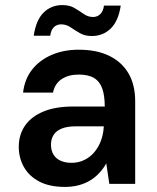

<svg xmlns="http://www.w3.org/2000/svg" viewBox="-20 -725 619 757"><path d="M236 12Q175 12 134.5 -9.5Q94 -31 74 -67Q54 -103 54 -146Q54 -194 78.5 -229.5Q103 -265 150.5 -285Q198 -305 268 -305H393Q393 -347 383.5 -375Q374 -403 351.5 -417Q329 -431 290 -431Q250 -431 223 -413Q196 -395 189 -360H71Q77 -413 106.5 -450.5Q136 -488 183.5 -508.5Q231 -529 290 -529Q362 -529 411.5 -504.5Q461 -480 487 -435Q513 -390 513 -326V0H411L399 -81Q388 -61 372.5 -44Q357 -27 337 -14.5Q317 -2 291.5 5Q266 12 236 12ZM262 -83Q289 -83 312 -94Q335 -105 351.5 -124.5Q368 -144 377.5 -169Q387 -194 389 -223V-227H280Q245 -227 223 -218Q201 -209 191 -192.5Q181 -176 181 -155Q181 -132 190.5 -116Q200 -100 218.5 -91.5Q237 -83 262 -83ZM342 -583Q314 -583 294.5 -594.5Q275 -606 258 -617.5Q241 -629 221 -629Q204 -629 192.5 -618Q181 -607 178 -584H113Q122 -646 152 -675.5Q182 -705 226 -705Q254 -705 273.5 -693.5Q293 -682 310 -670Q327 -658 347 -658Q364 -658 375.5 -669.5Q387 -681 390 -703H456Q447 -642 416.5 -612.5Q386 -583 342 -583Z"/></svg>

Font: DM Sans 11pt SemiBold
Style: Regular
Weight: 600
Version: Version 4.004;gftools[0.9.30]